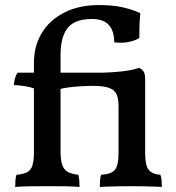

<svg xmlns="http://www.w3.org/2000/svg" viewBox="-20 -735 694 758"><path d="M40 3Q40 -12 41 -24Q42 -36 45 -45Q72 -47 87 -55Q102 -63 108 -82Q114 -101 114 -136V-386Q101 -391 77 -395Q53 -399 35 -399Q35 -410 38.5 -423.5Q42 -437 49 -448H114V-487Q114 -553 144.5 -604Q175 -655 233 -685Q291 -715 371 -715Q426 -715 465 -706Q504 -697 534 -683Q531 -652 530.5 -629.5Q530 -607 530 -585Q513 -574 485.5 -569Q458 -564 431 -568Q431 -598 421.5 -618.5Q412 -639 393 -649.5Q374 -660 343 -660Q275 -660 247 -624.5Q219 -589 219 -518V-448H386Q421 -449 460 -453Q499 -457 529 -467Q541 -462 547 -452.5Q553 -443 553 -422V-132Q553 -82 567 -64.5Q581 -47 613 -45Q617 -36 618 -23Q619 -10 619 3Q605 2 585 1.5Q565 1 542 0.5Q519 0 496 0Q474 0 451 0.5Q428 1 408.5 1.5Q389 2 374 3Q374 -12 375 -23.5Q376 -35 379 -45Q419 -47 433.5 -64.5Q448 -82 448 -132V-315Q448 -343 441 -361Q434 -379 412 -387.5Q390 -396 346 -396Q326 -396 300 -394.5Q274 -393 251.5 -390Q229 -387 219 -384V-138Q219 -104 225.5 -84.5Q232 -65 247.5 -56.5Q263 -48 289 -45Q292 -36 293 -24Q294 -12 294 3Q273 1 239.5 0.5Q206 0 173 0Q140 0 100.5 0.5Q61 1 40 3Z"/></svg>

Font: Vollkorn Medium
Style: Regular
Weight: 500
Designer: Friedrich Althausen
Foundry: Friedrich Althausen
Version: Version 5.000